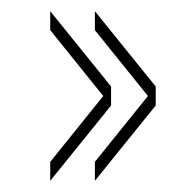

<svg xmlns="http://www.w3.org/2000/svg" viewBox="-20 -480 309 344"><path d="M150 -156 259 -291V-325L150 -460V-426L245 -308L150 -190ZM70 -156 179 -291V-325L70 -460V-426L165 -308L70 -190Z"/></svg>

Font: Big Shoulders Stencil Display Thin
Style: Regular
Weight: 100
Designer: Patric King
Foundry: XO Type Co
Version: Version 1.000